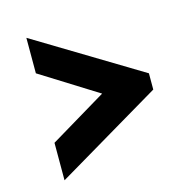

<svg xmlns="http://www.w3.org/2000/svg" viewBox="-89 -629 728 742"><g transform="rotate(-15 275.0 -258.0)"><path d="M502 -223 80 27V-123L307 -259L80 -401V-543L502 -288Z"/></g></svg>

Font: Raleway-v4020
Style: Bold Italic
Weight: 700
Italic angle: -12°
Designer: Matt McInerney, Pablo Impallari, Rodrigo Fuenzalida
Foundry: Matt McInerney, Pablo Impallari, Rodrigo Fuenzalida
Version: Version 4.020;PS 004.020;hotconv 1.0.88;makeotf.lib2.5.64775